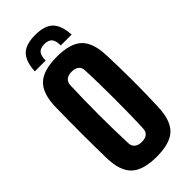

<svg xmlns="http://www.w3.org/2000/svg" viewBox="-308 -1045 1113 1113"><g transform="rotate(-45 248.0 -489.0)"><path d="M249 -988Q325 -988 360 -953.8Q395 -919.5 400 -840H311Q311 -879 296.5 -896Q282 -913 249 -913Q216 -913 201.5 -896Q187 -879 187 -840H98Q102.5 -919.5 137.5 -953.8Q172.5 -988 249 -988ZM248 10Q138 10 88.8 -36.5Q39.5 -83 37 -191Q36 -240 35.5 -293Q35 -346 35 -400.5Q35 -455 35.5 -508Q36 -561 37 -610Q39.5 -717.5 88.8 -763.8Q138 -810 248 -810Q358.5 -810 406.5 -763.8Q454.5 -717.5 458 -610Q460 -560 461 -507Q462 -454 462 -399.8Q462 -345.5 461 -292.8Q460 -240 458 -191Q454.5 -83 406.5 -36.5Q358.5 10 248 10ZM248 -112Q277.5 -112 292.5 -125.2Q307.5 -138.5 308 -163Q310.5 -214 311.5 -275Q312.5 -336 312.5 -400.5Q312.5 -465 311.5 -526Q310.5 -587 308 -638Q307.5 -662 292 -675Q276.5 -688 248 -688Q219.5 -688 203.8 -675Q188 -662 187 -638Q185 -587 183.8 -526Q182.5 -465 182.5 -400.5Q182.5 -336 183.8 -275Q185 -214 187 -163Q188 -138.5 203.8 -125.2Q219.5 -112 248 -112Z"/></g></svg>

Font: Big Shoulders Display Thin Black
Style: Regular
Weight: 900
Version: Version 2.002